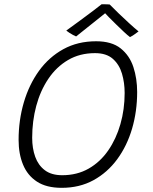

<svg xmlns="http://www.w3.org/2000/svg" viewBox="-20 -853 717 898"><path d="M268.5 25.5Q197 25.5 152.8 -3.5Q108.5 -32.5 87.8 -83Q67 -133.5 67 -198.5Q67 -291 91.5 -374.2Q116 -457.5 162.5 -521.8Q209 -586 276.2 -623Q343.5 -660 429.5 -660Q502.5 -660 544.2 -626.8Q586 -593.5 603.8 -539.5Q621.5 -485.5 621.5 -422.5Q621.5 -332.5 597.8 -251.5Q574 -170.5 528.2 -108.2Q482.5 -46 417.2 -10.2Q352 25.5 268.5 25.5ZM271 -33.5Q340.5 -33.5 394.8 -64.5Q449 -95.5 486.2 -149.5Q523.5 -203.5 543.2 -272.5Q563 -341.5 563 -418Q563 -466 550.5 -508.5Q538 -551 507.8 -577.8Q477.5 -604.5 424.5 -604.5Q353 -604.5 298.2 -572.2Q243.5 -540 206 -484.2Q168.5 -428.5 149.5 -357.5Q130.5 -286.5 130.5 -208.5Q130.5 -159 144.8 -119.5Q159 -80 189.8 -56.8Q220.5 -33.5 271 -33.5ZM493 -832Q512 -812.5 536 -789.5Q560 -766.5 584 -744.5Q608 -722.5 628 -706Q617 -697.5 607 -690.8Q597 -684 588 -679.5Q576.5 -688 559.5 -704Q542.5 -720 524 -738Q505.5 -756 490.2 -771.5Q475 -787 468 -795H476.5Q472.5 -791.5 456.2 -778.5Q440 -765.5 417.8 -747.8Q395.5 -730 373.5 -712.5Q351.5 -695 336 -682.5Q331 -684.5 322 -689.2Q313 -694 303.8 -700Q294.5 -706 290 -710Q319 -731 353.8 -756.5Q388.5 -782 417 -803.5Q445.5 -825 455 -833Q459.5 -833 466.2 -833Q473 -833 480.2 -832.8Q487.5 -832.5 493 -832Z"/></svg>

Font: Grandstander Thin ExtraLight
Style: Italic
Weight: 250
Italic angle: -15°
Version: Version 1.200